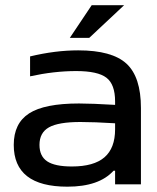

<svg xmlns="http://www.w3.org/2000/svg" viewBox="-20 -700 595 729"><path d="M276.9 -508.8Q405.3 -508.8 460.2 -458.3Q515.1 -407.7 515.1 -290V0H417V-51.8H411.1Q356.4 8.8 235.8 8.8Q32.2 8.8 32.2 -149.9Q32.2 -231.9 90.6 -269.5Q148.9 -307.1 279.8 -307.1Q327.6 -307.1 417 -301.8V-314.9Q417 -379.9 384 -405Q351.1 -430.2 269 -430.2Q185.5 -430.2 94.2 -410.2V-485.8Q189.9 -508.8 276.9 -508.8ZM129.9 -149.9Q129.9 -106.9 159.2 -87.4Q188.5 -67.9 252.9 -67.9Q336.4 -67.9 376.7 -102.8Q417 -137.7 417 -209V-231.9Q337.4 -236.8 285.2 -236.8Q202.1 -236.8 166 -216.6Q129.9 -196.3 129.9 -149.9ZM245.1 -556.2 328.1 -680.2H451.2L318.8 -556.2Z"/></svg>

Font: LT Wave
Style: Regular
Weight: 400
Designer: Daniel Lyons
Version: Version 2.5 (Glyphs App)